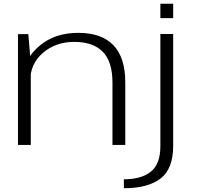

<svg xmlns="http://www.w3.org/2000/svg" viewBox="-20 -770 1056 1020"><path d="M75.5 0H143.5V-433.5L130.5 -588.5H75.5ZM577.5 0H645.5V-333Q645.5 -464 582.5 -529.8Q519.5 -595.5 396 -595.5Q270.5 -595.5 189.2 -526Q108 -456.5 108 -374.5L140.5 -339.5Q140.5 -431.5 208.5 -489.5Q276.5 -547.5 374.5 -547.5Q473.5 -547.5 525.5 -495.5Q577.5 -443.5 577.5 -330.5ZM638 230Q765 230 832.5 178.8Q900 127.5 900 4.5V-589.5H832V6Q832 101.5 781.2 142Q730.5 182.5 638 182.5ZM832 -750V-673.5H900V-750Z"/></svg>

Font: Anybody Expanded Light
Style: Regular
Weight: 300
Width: 7
Version: Version 1.113;gftools[0.9.25]